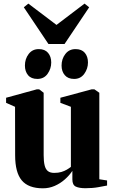

<svg xmlns="http://www.w3.org/2000/svg" viewBox="-20 -1010 616 1040"><path d="M442.5 9.5Q409.5 9.5 390.8 0.8Q372 -8 372 -38V-84.5Q355.5 -59.5 330.8 -37.8Q306 -16 276 -3Q246 10 212.5 10Q134 10 98 -32.8Q62 -75.5 62 -169L61.5 -431.5L13 -453V-480.5L179 -526H192.5L216.5 -507.5V-169.5Q216.5 -135.5 221.8 -114.2Q227 -93 239.5 -83.2Q252 -73.5 273.5 -73.5Q296 -73.5 312.5 -78.5Q329 -83.5 341.8 -91Q354.5 -98.5 364 -106V-431.5L307 -453V-480.5L476 -526H491.5L518 -507.5V-39L560 -32.5V-5Q541.5 -1.5 511.8 4Q482 9.5 442.5 9.5ZM182 -582.5Q149 -582.5 132 -602.8Q115 -623 115 -655Q115 -691 135.2 -717.5Q155.5 -744 189.5 -744H190.5Q223 -744 240.2 -723.8Q257.5 -703.5 257.5 -671.5Q257.5 -638 237.8 -610.2Q218 -582.5 182.5 -582.5ZM381 -582.5Q348.5 -582.5 331 -602.8Q313.5 -623 313.5 -655Q313.5 -691 334 -717.5Q354.5 -744 388.5 -744H389.5Q422.5 -744 439.5 -723.8Q456.5 -703.5 456.5 -671.5Q456.5 -638 436.5 -610.2Q416.5 -582.5 382 -582.5ZM242.5 -771.5 109 -970.5 133.5 -990.5 286 -875 438 -990.5 463 -970.5 329.5 -771.5Z"/></svg>

Font: Merriweather 120pt ExtraBold
Style: Regular
Weight: 800
Version: Version 2.100